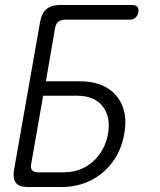

<svg xmlns="http://www.w3.org/2000/svg" viewBox="-20 -750 640 770"><path d="M91 0Q57 0 44 -16.5Q31 -33 36 -67L141 -663Q147 -697 166.5 -713.5Q186 -730 220 -730H511Q525 -730 531 -722.5Q537 -715 535 -701Q532 -687 523 -679Q514 -671 500 -671H241Q224 -671 214 -663Q204 -655 201 -638L164 -424H300Q366 -424 409.5 -397.5Q453 -371 471.5 -323.5Q490 -276 478 -212Q467 -149 432 -101Q397 -53 344 -26.5Q291 0 226 0ZM105 -92Q102 -75 109 -67Q116 -59 133 -59H236Q304 -59 352 -101.5Q400 -144 413 -212Q425 -282 391.5 -324Q358 -366 290 -366H153Z"/></svg>

Font: Maple Mono ExtraLight
Style: Italic
Weight: 275
Italic angle: -10°
Monospace: yes
Designer: subframe7536
Version: Version 7.000